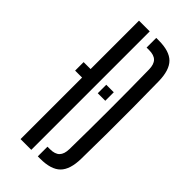

<svg xmlns="http://www.w3.org/2000/svg" viewBox="-250 -859 917 917"><g transform="rotate(45 208.5 -400.0)"><path d="M51.9 -473H137.5V-415.6H51.9ZM204.8 -473H255.6V-415.6H204.8ZM98.9 0V-800H171.4V0ZM215.4 0V-65.2H231.5Q265.8 -65.2 281.5 -81.3Q297.2 -97.4 297.8 -131.6Q298.8 -199 299.4 -266.1Q299.9 -333.2 299.9 -400.3Q299.9 -467.4 299.4 -534.6Q298.8 -601.7 297.7 -669Q297.2 -703.1 281.5 -718.9Q265.8 -734.8 232.3 -734.8H215.4V-800H232.3Q304.7 -800 336.8 -767.8Q369 -735.5 370.2 -661.8Q371.7 -568.4 372.2 -484.2Q372.7 -400.1 372.2 -316.1Q371.7 -232.2 370.2 -138.8Q369 -64.6 336.6 -32.3Q304.3 0 231.5 0Z"/></g></svg>

Font: Big Shoulders Stencil Thin
Style: Regular
Weight: 100
Designer: Patric King
Foundry: XO Type Co
Version: Version 2.001